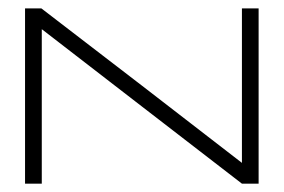

<svg xmlns="http://www.w3.org/2000/svg" viewBox="-20 -440 680 460"><path d="M40 0Q40 -80.1 40 -197.3Q40 -314.5 40 -419.9Q52.7 -419.9 79.1 -419.9Q79.1 -419.9 319.3 -235.4Q559.6 -49.8 559.6 -49.8Q559.6 -89.8 559.6 -245.1Q559.6 -400.4 559.6 -419.9Q573.2 -419.9 599.6 -419.9Q599.6 -315.4 599.6 0Q589.8 0 580.1 0Q570.3 0 559.6 0Q559.6 0 320.3 -184.6Q80.1 -370.1 80.1 -370.1Q80.1 -247.1 80.1 0Q70.3 0 40 0Z"/></svg>

Font: Cataluna 
Style: Lite
Weight: 400
Version: Version 1.0